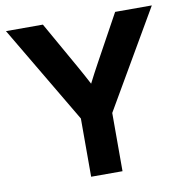

<svg xmlns="http://www.w3.org/2000/svg" viewBox="-81 -806 852 883"><g transform="rotate(-10 345.0 -364.0)"><path d="M273.9 0V-272L4.4 -727.5H176.8L300.3 -509.3Q313 -487.3 324.7 -465.3Q336.4 -443.4 348.1 -421.4Q359.4 -443.4 370.8 -465.3Q382.3 -487.3 394.5 -509.3L514.2 -727.5H685.5L420.4 -272V0Z"/></g></svg>

Font: Inter Display
Style: Bold
Weight: 700
Designer: Rasmus Andersson
Foundry: rsms
Version: Version 4.001;git-9221beed3